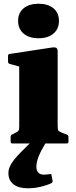

<svg xmlns="http://www.w3.org/2000/svg" viewBox="-20 -769 409 1029"><path d="M83 0V-308H289V0ZM47 0Q37 0 37 -10V-35Q37 -45 46 -49L55 -53Q75 -63 79 -68.5Q83 -74 83 -93V-180H289V-97Q289 -75 292.5 -69.5Q296 -64 314 -57L338 -48Q347 -44 347 -35V-10Q347 0 337 0ZM83 -308V-462L103 -407L33 -426Q23 -429 23 -439V-469Q23 -480 33 -480L256 -514Q274 -517 281.5 -512.5Q289 -508 289 -493V-308ZM187 -564Q136 -564 106.5 -589Q77 -614 77 -657Q77 -700 106.5 -724.5Q136 -749 187 -749Q237 -749 266.5 -724.5Q296 -700 296 -657Q296 -614 266.5 -589Q237 -564 187 -564ZM128 240Q79 240 52 218.5Q25 197 25 158Q25 135 39.5 110.5Q54 86 87.5 51Q121 16 177 -35L223 0Q198 41 186.5 71Q175 101 175 124Q175 167 216 167Q224 167 231.5 166Q239 165 248 164Q256 162 256 170L262 200Q263 207 257 212Q229 225 196 232.5Q163 240 128 240Z"/></svg>

Font: Hahmlet Black
Style: Regular
Weight: 900
Version: Version 1.002